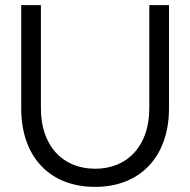

<svg xmlns="http://www.w3.org/2000/svg" viewBox="-20 -720 744 751"><path d="M352 11C529 11 641 -108 641 -296V-700H564V-296C564 -152 481 -60 352 -60C223 -60 140 -152 140 -296V-700H63V-296C63 -107 174 11 352 11Z"/></svg>

Font: Red Hat Display
Style: Regular
Weight: 400
Designer: Pentagram, MCKL
Foundry: Pentagram, MCKL
Version: Version 1.023